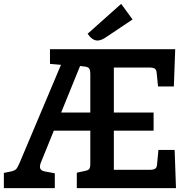

<svg xmlns="http://www.w3.org/2000/svg" viewBox="-28 -975 972 995"><path d="M440 -127V-298H251L184 -133Q179 -122 179 -111Q179 -90 207 -86L256 -77V0H-8V-79L27 -86Q47 -90 55 -98Q63 -106 74 -132L288 -639L231 -644V-720H880L873 -527H791L784 -596Q783 -613 774.5 -619Q766 -625 746 -625H562V-392H768V-298H562V-95H748Q768 -95 776.5 -101Q785 -107 786 -124L793 -198H877L884 0H370V-80L411 -89Q429 -92 434.5 -99.5Q440 -107 440 -127ZM440 -392V-590Q440 -611 434.5 -619.5Q429 -628 411 -630L387 -633L289 -392ZM426 -800 600 -955 659 -874 515 -778Q494 -765 477 -765Q450 -765 426 -800Z"/></svg>

Font: Enriqueta SemiBold
Style: Regular
Weight: 600
Designer: Viviana Monsalve, Gustavo Ibarra
Foundry: 72Puntos
Version: Version 2.000